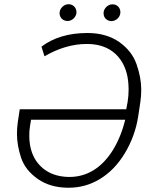

<svg xmlns="http://www.w3.org/2000/svg" viewBox="-20 -876 724 906"><path d="M261.2 -815.9C261.2 -814.9 261.2 -814 261.2 -813C261.2 -793 276.9 -776.9 298.8 -776.9C320.8 -776.9 339.4 -795.9 340.8 -815.9C340.8 -816.9 340.8 -817.9 340.8 -818.8C340.8 -838.9 325.7 -856 304.2 -856C303.7 -856 303.2 -856 302.7 -856C292.5 -856 283.2 -852.1 274.9 -844.2C266.6 -836.4 261.7 -827.1 261.2 -815.9ZM468.8 -815.4C468.8 -814.5 468.8 -813.5 468.8 -812.5C468.8 -792.5 484.4 -776.4 506.3 -776.4C527.8 -776.9 546.4 -793.9 547.9 -815.4C547.9 -816.9 547.9 -817.9 547.9 -819.3C547.9 -838.9 533.2 -855.5 511.7 -855.5C511.2 -855.5 510.7 -855.5 510.3 -855.5C500 -855.5 490.7 -851.6 482.4 -843.8C474.1 -835.9 469.2 -826.7 468.8 -815.4ZM397 -720.2C394.5 -720.2 392.1 -720.2 389.6 -720.2C305.7 -720.2 230.5 -698.2 175.8 -655.8L189.9 -610.4C256.3 -648.9 322.8 -668.5 389.2 -668.5C391.1 -668.5 393.6 -668.5 395.5 -668.5C448.7 -667.5 492.2 -651.9 525.4 -621.1C558.1 -590.3 578.1 -548.3 584.5 -495.1C585.9 -481.4 586.9 -467.8 586.9 -453.6C586.9 -434.1 585.4 -414.1 582 -393.6L575.7 -360.4H73.2L64 -299.8C61 -280.3 60.1 -261.7 60.1 -243.7C60.1 -207 66.9 -169.4 80.1 -129.9C93.8 -90.8 120.1 -58.1 158.7 -31.2C197.3 -4.4 244.1 9.3 299.3 9.8C301.3 9.8 302.7 9.8 304.7 9.8C357.4 9.8 406.7 -3.9 452.1 -31.7C498 -59.6 537.1 -100.1 569.3 -153.3C601.1 -206.5 622.1 -263.7 631.8 -324.7L642.1 -393.1C645 -413.1 646.5 -433.1 646.5 -452.1C646.5 -490.7 639.2 -530.8 624.5 -572.3C610.4 -613.8 583 -648.9 543.5 -677.2C503.4 -705.1 454.6 -719.7 397 -720.2ZM302.2 -41C252.9 -42.5 212.9 -56.2 181.2 -83C149.4 -109.9 129.4 -146 121.6 -192.4C119.1 -206.5 118.2 -221.2 118.2 -235.8C118.2 -252 119.1 -268.1 122.1 -284.7L126.5 -311H570.8C557.6 -256.8 538.1 -209 512.2 -167C459.5 -82.5 388.7 -41 307.6 -41C306.2 -41 304.2 -41 302.2 -41Z"/></svg>

Font: Roboto Light
Style: Italic
Weight: 300
Italic angle: -12°
Designer: Google
Version: Version 2.137; 2017